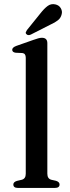

<svg xmlns="http://www.w3.org/2000/svg" viewBox="-20 -923 346 943"><path d="M212.5 -711V-70Q212.5 -45 232.5 -40L255 -35Q272.5 -29.5 272.5 -17Q272.5 0 249.5 0H68Q45.5 0 45.5 -17Q45.5 -29 63 -34.5L86.5 -40Q106.5 -45 106.5 -69.5V-639.5Q106.5 -660.5 90 -662.5L56.5 -664Q40 -666.5 40 -678.5Q40 -690 60 -697.5L142.5 -726.5Q172 -737.5 185.5 -737.5Q212.5 -737.5 212.5 -711ZM179 -858Q197 -881 213.8 -893.5Q230.5 -906 251.5 -901.5Q270 -897.5 278.5 -882.8Q287 -868 283 -853.5Q279 -835 264.5 -823.5Q250 -812 227.5 -802L131 -753Q117 -747 109.5 -755.5Q105 -760 107 -765.2Q109 -770.5 112.5 -775.5Z"/></svg>

Font: Fraunces 9pt
Style: Regular
Weight: 400
Version: Version 1.000;[b76b70a41]